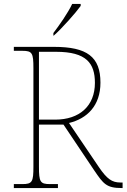

<svg xmlns="http://www.w3.org/2000/svg" viewBox="-20 -951 640 971"><path d="M250 -784V-771H252C293 -807 363 -886 388 -921V-931H345C324 -886 279 -822 250 -784ZM50 0H273V-20H233C183 -20 177 -31 177 -108V-321H301L456 -90C503 -21 518 0 596 0H600V-28H589C546 -28 521 -46 480 -106L329 -329C420 -351 488 -416 488 -533C488 -664 420 -714 253 -714H50V-694H93C143 -694 149 -683 149 -606V-108C149 -31 143 -20 93 -20H50ZM259 -346H177V-689H264C417 -689 460 -631 460 -532C460 -415 382 -346 259 -346Z"/></svg>

Font: Noto Serif Georgian Thin
Style: Regular
Weight: 100
Designer: Monotype Design Team, Akaki Razmadze
Foundry: Google LLC
Version: Version 2.003